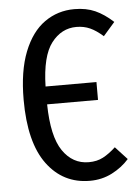

<svg xmlns="http://www.w3.org/2000/svg" viewBox="-52 -741 570 793"><g transform="rotate(-5 233.0 -344.0)"><path d="M452 -64Q423 -31 381 -9.5Q339 12 289 12Q178 12 111.5 -78Q45 -168 45 -345Q45 -464 76.5 -543.5Q108 -623 162.5 -661.5Q217 -700 286 -700Q335 -700 372 -683.5Q409 -667 446 -633L398 -578Q370 -603 344.5 -614.5Q319 -626 288 -626Q226 -626 184.5 -572Q143 -518 140 -392H351V-318H140Q142 -185 183 -125Q224 -65 291 -65Q325 -65 350.5 -78.5Q376 -92 403 -117Z"/></g></svg>

Font: Fira Sans Compressed
Style: Regular
Weight: 400
Width: 1
Designer: bBox Type GmbH & Carrois Corporate GbR & Edenspiekermann AG
Foundry: bBox Type GmbH & Carrois Corporate GbR & Edenspiekermann AG
Version: Version 4.301